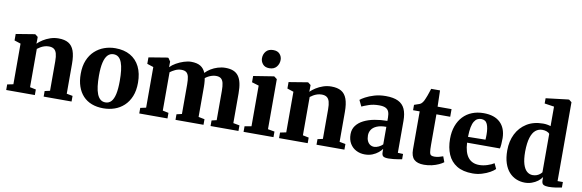

<svg xmlns="http://www.w3.org/2000/svg" viewBox="-55 -1295 5400 1782"><g transform="rotate(10 2645.0 -404.0)"><path d="M89.5 -64V-447L29.5 -466.5V-527.5L203 -556H210L235.5 -536V-498.5L234.5 -472Q255 -492.5 285.2 -511.8Q315.5 -531 352.2 -543.5Q389 -556 429.5 -556Q487 -556 522.8 -535Q558.5 -514 575.5 -467.8Q592.5 -421.5 592.5 -345V-63.5L649 -53V0H386V-52.5L435 -63.5V-342Q435 -387 427.2 -414.2Q419.5 -441.5 401.8 -454.2Q384 -467 354 -467Q331 -467 311 -460.5Q291 -454 274.8 -444.2Q258.5 -434.5 246.5 -425V-64L303 -52.5V0H33V-52.5Z M688 -268Q688 -342 710.5 -396.2Q733 -450.5 772 -486.5Q811 -522.5 860.5 -540.2Q910 -558 965 -558Q1047 -558 1105.5 -524.8Q1164 -491.5 1195 -429Q1226 -366.5 1226 -278.5Q1226 -203.5 1203.5 -149Q1181 -94.5 1142.2 -58.8Q1103.5 -23 1053.8 -6Q1004 11 949 11Q888 11 839.5 -7.5Q791 -26 757.2 -62.2Q723.5 -98.5 705.8 -150.2Q688 -202 688 -268ZM959 -46.5Q992 -46.5 1013.5 -69.8Q1035 -93 1045.8 -141.5Q1056.5 -190 1056.5 -265.5Q1056.5 -320.5 1051.5 -364Q1046.5 -407.5 1035 -438Q1023.5 -468.5 1004.5 -484.2Q985.5 -500 957.5 -500Q925 -500 902.8 -476.8Q880.5 -453.5 869 -405.2Q857.5 -357 857.5 -280.5Q857.5 -225.5 863 -182Q868.5 -138.5 880.5 -108.5Q892.5 -78.5 911.8 -62.5Q931 -46.5 959 -46.5Z M1287 0V-52.5L1340.5 -64V-447L1280.5 -466.5V-527.5L1453.5 -556L1464.5 -555L1485.5 -524L1485 -471Q1506 -493.5 1539.8 -512.8Q1573.5 -532 1610.8 -544Q1648 -556 1679 -556Q1734.5 -556 1767.2 -536Q1800 -516 1816 -475.5Q1836 -497.5 1865.5 -515.8Q1895 -534 1930.5 -545Q1966 -556 2002.5 -556Q2046 -556 2076.2 -543.8Q2106.5 -531.5 2125.5 -505.8Q2144.5 -480 2153.5 -439.8Q2162.5 -399.5 2162.5 -343V-63.5L2222 -52.5V0H1959V-52.5L2005.5 -63.5V-339.5Q2005.5 -385 1998.8 -413Q1992 -441 1975.5 -454Q1959 -467 1928.5 -467Q1909.5 -467 1890.8 -461.2Q1872 -455.5 1856 -446.8Q1840 -438 1828.5 -428.5Q1830.5 -417 1832 -403.8Q1833.5 -390.5 1834.2 -375.8Q1835 -361 1835 -346V-64L1892.5 -52.5V0H1628.5V-52.5L1678 -64V-342Q1678 -387 1671.8 -414.2Q1665.5 -441.5 1649.5 -454.2Q1633.5 -467 1603.5 -467Q1572 -467 1544 -453.5Q1516 -440 1497.5 -425.5V-64L1553 -52.5V0Z M2270 0V-52.5L2333.5 -64V-447L2267.5 -467V-526L2456 -556H2462L2489 -535.5V-63.5L2552 -52.5V0ZM2401 -623Q2361 -623 2340.2 -647.8Q2319.5 -672.5 2319.5 -703Q2319.5 -741.5 2342.8 -768.5Q2366 -795.5 2410.5 -795.5H2411.5Q2451.5 -795.5 2472.2 -772Q2493 -748.5 2493 -717Q2493 -679.5 2469.8 -651.2Q2446.5 -623 2402 -623Z M2661 -64V-447L2601 -466.5V-527.5L2774.5 -556H2781.5L2807 -536V-498.5L2806 -472Q2826.5 -492.5 2856.8 -511.8Q2887 -531 2923.8 -543.5Q2960.5 -556 3001 -556Q3058.5 -556 3094.2 -535Q3130 -514 3147 -467.8Q3164 -421.5 3164 -345V-63.5L3220.5 -53V0H2957.5V-52.5L3006.5 -63.5V-342Q3006.5 -387 2998.8 -414.2Q2991 -441.5 2973.2 -454.2Q2955.5 -467 2925.5 -467Q2902.5 -467 2882.5 -460.5Q2862.5 -454 2846.2 -444.2Q2830 -434.5 2818 -425V-64L2874.5 -52.5V0H2604.5V-52.5Z M3413.5 11Q3368.5 11 3331.8 -8Q3295 -27 3273.2 -63.5Q3251.5 -100 3251.5 -151.5Q3251.5 -198 3276.8 -232Q3302 -266 3345.8 -288Q3389.5 -310 3446.5 -320.8Q3503.5 -331.5 3567 -332V-363Q3567 -396.5 3558.5 -418Q3550 -439.5 3528.5 -450.2Q3507 -461 3467.5 -461Q3412.5 -461 3370.8 -446.5Q3329 -432 3305.5 -421L3277.5 -479Q3291 -491 3324.5 -509.2Q3358 -527.5 3406.5 -542Q3455 -556.5 3513.5 -556.5Q3586.5 -556.5 3630.5 -535Q3674.5 -513.5 3694.2 -469.8Q3714 -426 3714 -358.5V-57L3763.5 -55V-5Q3752 -2.5 3730.5 1Q3709 4.5 3683.8 7.2Q3658.5 10 3637 10Q3601 10 3587.2 0Q3573.5 -10 3573.5 -40.5V-69.5Q3562 -52.5 3539.5 -33.8Q3517 -15 3485.2 -2Q3453.5 11 3413.5 11ZM3487.5 -73.5Q3506 -73.5 3528.8 -84Q3551.5 -94.5 3567 -110.5V-276Q3512 -276 3477.8 -261.2Q3443.5 -246.5 3428 -222.2Q3412.5 -198 3412.5 -168.5Q3412.5 -138.5 3422 -117.2Q3431.5 -96 3448.2 -84.8Q3465 -73.5 3487.5 -73.5Z M3971 10Q3907.5 10 3877.2 -19Q3847 -48 3847 -111.5V-471H3784.5V-521.5Q3796 -526 3808.2 -529.8Q3820.5 -533.5 3831 -537.5Q3841.5 -541.5 3848.5 -547Q3856 -553.5 3861.8 -561.2Q3867.5 -569 3872.2 -578.5Q3877 -588 3881.5 -599.5Q3887 -611.5 3893 -628Q3899 -644.5 3904.8 -662.5Q3910.5 -680.5 3915.5 -695.5H3999L4003 -543H4134.5V-471H4004.5V-185.5Q4004.5 -137.5 4008.2 -115.2Q4012 -93 4022.8 -87Q4033.5 -81 4053.5 -81Q4075 -81 4097.2 -86.8Q4119.5 -92.5 4134.5 -98.5L4154 -46Q4137 -32.5 4109 -19.8Q4081 -7 4045.8 1.5Q4010.5 10 3971 10Z M4429.5 11Q4338 11 4280.2 -24.5Q4222.5 -60 4195.5 -123.2Q4168.5 -186.5 4168.5 -269.5Q4168.5 -337.5 4188 -391Q4207.5 -444.5 4242.8 -481.8Q4278 -519 4327 -538.5Q4376 -558 4435.5 -558Q4537.5 -558 4591.8 -506.2Q4646 -454.5 4648 -360.5Q4648 -327 4646 -302.8Q4644 -278.5 4640 -261.5H4330.5Q4332.5 -216 4342.8 -181.5Q4353 -147 4371.2 -123.8Q4389.5 -100.5 4415.8 -88.8Q4442 -77 4476.5 -77Q4514 -77 4553.5 -90Q4593 -103 4615 -118L4638.5 -67.5Q4623 -51 4591 -32.8Q4559 -14.5 4517 -1.8Q4475 11 4429.5 11ZM4329.5 -316 4494 -318.5Q4494.5 -330.5 4495 -342Q4495.5 -353.5 4495.5 -365.5Q4495.5 -428.5 4479.8 -464.5Q4464 -500.5 4422 -500.5Q4402.5 -500.5 4386.2 -491.8Q4370 -483 4357.2 -462.2Q4344.5 -441.5 4337.5 -406Q4330.5 -370.5 4329.5 -316Z M4922 11Q4879 11 4840.8 -4.8Q4802.5 -20.5 4773 -53Q4743.5 -85.5 4726.8 -136Q4710 -186.5 4710 -256Q4710 -342.5 4744 -410.8Q4778 -479 4842 -518.8Q4906 -558.5 4996 -558.5Q5016.5 -558.5 5035 -555.2Q5053.5 -552 5067 -547V-731L4976.5 -744.5V-794L5184.5 -819H5194.5L5219.5 -799V-56H5269.5V-4Q5249 0.5 5213.8 5.8Q5178.5 11 5145.5 11Q5115 11 5097.8 1.8Q5080.5 -7.5 5080.5 -40.5V-70Q5066.5 -47.5 5042.2 -29.2Q5018 -11 4987 0Q4956 11 4922 11ZM4981.5 -70.5Q5002.5 -70.5 5019.2 -76.8Q5036 -83 5048 -92.8Q5060 -102.5 5067 -112V-473.5Q5060 -485 5040.8 -492.5Q5021.5 -500 4998.5 -500Q4962.5 -500 4935 -477.5Q4907.5 -455 4892 -405.5Q4876.5 -356 4875.5 -274.5Q4875.5 -200.5 4889.5 -155.5Q4903.5 -110.5 4927.5 -90.5Q4951.5 -70.5 4981.5 -70.5Z"/></g></svg>

Font: Merriweather 48pt ExtraBold
Style: Regular
Weight: 800
Version: Version 2.100